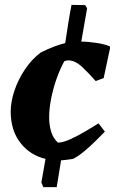

<svg xmlns="http://www.w3.org/2000/svg" viewBox="-20 -647 474 789"><path d="M158 122 150 103Q153 89 157 63.5Q161 38 167 6Q102 -10 63 -61Q24 -112 24 -189Q24 -229 39.5 -275Q55 -321 83 -362.5Q111 -404 147 -431Q175 -445 199.5 -454.5Q224 -464 248 -470Q255 -517 261.5 -557.5Q268 -598 274 -627L330 -626L338 -613L314 -476Q342 -476 377.5 -470.5Q413 -465 432 -456V-448L406 -326L373 -314Q348 -343 318.5 -371Q289 -399 260 -399Q253 -399 244 -395Q226 -362 212 -322Q198 -282 190 -241Q182 -200 182 -164Q182 -132 190.5 -105Q199 -78 218 -61Q238 -61 267 -74Q296 -87 327 -105Q358 -123 385 -140L411 -106Q395 -90 373 -68Q351 -46 326.5 -25.5Q302 -5 280 6Q268 8 255.5 9.5Q243 11 231 12L213 122Z"/></svg>

Font: Labrada ExtraBold
Style: Italic
Weight: 800
Italic angle: -7°
Designer: Mercedes Jáuregui
Foundry: Omnibus-Type Team
Version: Version 1.000; ttfautohint (v1.8.4.7-5d5b)